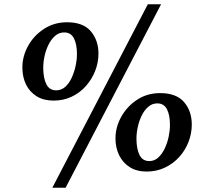

<svg xmlns="http://www.w3.org/2000/svg" viewBox="-20 -830 972 897"><path d="M230 -360Q183.5 -360 150.8 -380.5Q118 -401 101.2 -436Q84.5 -471 84.5 -514.5Q84.5 -567 111.2 -615.5Q138 -664 185.5 -695Q233 -726 293 -726Q368.5 -726 404.2 -684Q440 -642 440 -579Q440 -538.5 424.8 -499.2Q409.5 -460 381.8 -428.5Q354 -397 315.5 -378.5Q277 -360 230 -360ZM242.5 -408Q266.5 -408 284.8 -424.2Q303 -440.5 315 -466.8Q327 -493 333.2 -522.2Q339.5 -551.5 339.5 -577Q339.5 -624 325.2 -651.2Q311 -678.5 280 -678.5Q256 -678.5 237.8 -662.8Q219.5 -647 207 -622Q194.5 -597 188.2 -568.2Q182 -539.5 182 -513.5Q182 -466.5 196.2 -437.2Q210.5 -408 242.5 -408ZM670.5 -810H732.5L286.5 47H224.5ZM665 -28.5Q618.5 -28.5 586 -49.2Q553.5 -70 536.5 -105Q519.5 -140 519.5 -183.5Q519.5 -236 546.5 -284.5Q573.5 -333 620.5 -364Q667.5 -395 728 -395Q804 -395 840 -353Q876 -311 876 -248Q876 -207 861 -167.8Q846 -128.5 818 -97.2Q790 -66 751 -47.2Q712 -28.5 665 -28.5ZM677.5 -77.5Q701.5 -77.5 719.2 -93.8Q737 -110 749.5 -136.2Q762 -162.5 768 -191.5Q774 -220.5 774 -246Q774 -293 759.8 -320Q745.5 -347 715 -347Q691 -347 672.8 -331.2Q654.5 -315.5 642.2 -290.5Q630 -265.5 623.8 -237Q617.5 -208.5 617.5 -183Q617.5 -135.5 631.5 -106.5Q645.5 -77.5 677.5 -77.5Z"/></svg>

Font: Merriweather 28pt
Style: Bold Italic
Weight: 700
Italic angle: -7.8°
Version: Version 2.101